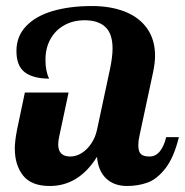

<svg xmlns="http://www.w3.org/2000/svg" viewBox="-20 -600 610 633"><path d="M28.8 -110.8Q28.8 -134.3 36.1 -171.9L62 -294.9H206.1L175.8 -152.8Q171.9 -135.7 171.9 -124Q171.9 -84 211.9 -84Q231.4 -84 249.5 -95.5Q267.6 -106.9 281 -127Q294.4 -147 299.8 -171.9L342.8 -373Q351.1 -413.1 351.1 -439.9Q351.1 -488.8 327.4 -511Q303.7 -533.2 258.8 -533.2Q221.2 -533.2 191.9 -516.8Q162.6 -500.5 146.2 -470.9Q129.9 -441.4 129.9 -402.8Q129.9 -364.3 142.1 -340.8Q89.8 -340.8 62 -361.6Q34.2 -382.3 34.2 -432.1Q34.2 -480 65.7 -513.4Q97.2 -546.9 153.3 -563.5Q209.5 -580.1 283.2 -580.1Q345.2 -580.1 392.1 -561.5Q439 -543 465.1 -506.1Q491.2 -469.2 491.2 -416Q491.2 -393.6 484.9 -362.8L439.9 -152.8Q436 -135.7 436 -121.1Q436 -100.1 444.6 -92Q453.1 -84 473.1 -84Q493.7 -84 507.6 -101.8Q521.5 -119.6 527.8 -147.9H569.8Q553.2 -80.6 525.4 -44.9Q497.6 -9.3 466.3 2Q435.1 13.2 398.9 13.2Q356 13.2 329.8 -11.7Q303.7 -36.6 299.8 -83Q239.7 13.2 144 13.2Q83.5 13.2 56.2 -21.2Q28.8 -55.7 28.8 -110.8Z"/></svg>

Font: Pattaya
Style: Regular
Weight: 400
Designer: Pablo Impallari / Thai characters Designed by Thanarat Vachiruckul and Suppakit Chalermlarp
Foundry: Pablo Impallari
Version: Version 2.000